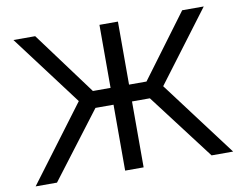

<svg xmlns="http://www.w3.org/2000/svg" viewBox="-77 -816 1166 921"><g transform="rotate(-10 506.0 -355.0)"><path d="M25 0H129L373 -321H461V0H551V-321H638L882 0H987L711 -367L969 -710H864L636 -403H551V-710H461V-403H375L148 -710H42L300 -367Z"/></g></svg>

Font: FIGSv2-sans-serif Medium
Style: Regular
Weight: 500
Designer: Matt McInerney, Pablo Impallari, Rodrigo Fuenzalida,Mirko Velimirovic
Foundry: Matt McInerney, Pablo Impallari, Rodrigo Fuenzalida
Version: Version 4.021;hotconv 1.0.109;makeotfexe 2.5.65596